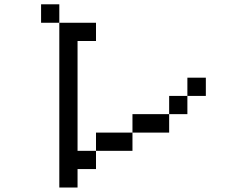

<svg xmlns="http://www.w3.org/2000/svg" viewBox="-20 -796 1040 874"><path d="M167 -692.4V-776.4H250V-692.4ZM833 -359.4V-276.4H750V-192.4H583V-109.4H417V-26.4H333V57.6H250V-692.4H417V-609.4H333V-109.4H417V-192.4H583V-276.4H750V-359.4ZM833 -359.4V-442.4H917V-359.4Z"/></svg>

Font: KH Dot kagurazaka 12
Style: Regular
Weight: 400
Designer: Original version for X68000 by Keitarou Hiraki (http://hp.vector.co.jp/authors/VA000874/) / TrueType conversion by Homem
Version: Version 1.00.20150527